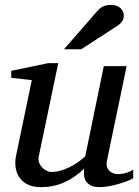

<svg xmlns="http://www.w3.org/2000/svg" viewBox="-20 -752 567 784"><path d="M523.9 -23.9Q514.6 -18.6 498.3 -12.2Q481.9 -5.9 462.9 -0.5Q443.8 4.9 424.1 8.5Q404.3 12.2 388.2 12.2Q359.9 12.2 346.2 2.7Q332.5 -6.8 327.4 -19.3Q322.3 -31.7 322.8 -44.4Q323.2 -57.1 323.2 -63Q283.7 -25.4 240.5 -6.6Q197.3 12.2 147 12.2Q112.3 12.2 90.3 0Q68.4 -12.2 57.1 -30.8Q45.9 -49.3 43.5 -71.3Q41 -93.3 44.9 -112.8L109.9 -424.8L25.9 -434.1V-462.9L176.8 -494.1H217.8L138.2 -112.8Q135.3 -100.1 139.4 -88.6Q143.6 -77.1 151.6 -68.6Q159.7 -60.1 169.9 -54.9Q180.2 -49.8 189.9 -49.8Q208 -49.8 226.3 -54.9Q244.6 -60.1 262.7 -68.8Q280.8 -77.6 297.4 -89.1Q314 -100.6 328.1 -113.8L403.8 -481.9H497.1L417 -97.2Q413.6 -81.5 417 -71Q420.4 -60.5 427.5 -53.7Q434.6 -46.9 443.6 -43.9Q452.6 -41 460.9 -41Q470.7 -41 486.8 -43.9Q502.9 -46.9 523.9 -59.1ZM485.4 -689Q485.4 -674.8 479 -665.3Q472.7 -655.8 461.4 -647.9L311.5 -550.8H241.2L377.4 -707Q382.3 -712.9 387.7 -717.3Q393.1 -721.7 399.7 -725.1Q406.2 -728.5 414.8 -730.2Q423.3 -731.9 434.6 -731.9Q447.8 -731.9 457.3 -728Q466.8 -724.1 472.9 -718Q479 -711.9 482.2 -704.1Q485.4 -696.3 485.4 -689Z"/></svg>

Font: Charis SIL Viet
Style: Italic
Weight: 400
Italic angle: -11°
Foundry: SIL International
Version: Version 5.000